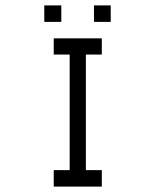

<svg xmlns="http://www.w3.org/2000/svg" viewBox="-20 -739 580 711"><path d="M144 -719H207V-658H144ZM328 -719H390V-658H328ZM179 -597H357V-537H298V-109H357V-48H179V-109H238V-537H179Z"/></svg>

Font: IBM 3270
Style: Regular
Weight: 400
Monospace: yes
Version: Version 2.3.1